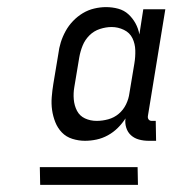

<svg xmlns="http://www.w3.org/2000/svg" viewBox="-20 -713 540 540"><path d="M219 -317Q201 -317 183.5 -322.5Q166 -328 154 -340.5Q142 -353 135.5 -369.5Q129 -386 126.5 -403.5Q124 -421 125.5 -440Q127 -459 130 -477L144 -561Q146 -578 151 -594Q156 -610 164.5 -625.5Q173 -641 185.5 -654Q198 -667 213 -676Q228 -685 245 -689Q262 -693 278 -693Q296 -693 312.5 -688.5Q329 -684 341 -673Q353 -662 361 -647.5Q369 -633 372 -616L383 -687H445L396 -387Q395 -381 398 -377Q401 -373 407 -373H418L419 -317H398Q384 -317 371 -320.5Q358 -324 348.5 -332.5Q339 -341 335 -354Q331 -367 333 -380Q324 -366 311.5 -353.5Q299 -341 283.5 -332.5Q268 -324 251.5 -320.5Q235 -317 219 -317ZM252 -373Q268 -373 284.5 -377.5Q301 -382 314 -393Q327 -404 334.5 -419.5Q342 -435 344 -451L358 -535Q361 -553 360.5 -571.5Q360 -590 352.5 -605.5Q345 -621 328.5 -629Q312 -637 294 -637Q278 -637 261 -631.5Q244 -626 231.5 -613.5Q219 -601 212.5 -585Q206 -569 203 -552L189 -468Q186 -451 187.5 -433.5Q189 -416 196.5 -401.5Q204 -387 219 -380Q234 -373 252 -373ZM93 -193 92 -243H367L368 -193Z"/></svg>

Font: Iosevka Curly Slab Light
Style: Italic
Weight: 300
Italic angle: -9°
Monospace: yes
Designer: Belleve Invis
Foundry: Belleve Invis
Version: Version 22.1.2; ttfautohint (v1.8.4)